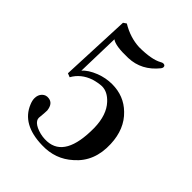

<svg xmlns="http://www.w3.org/2000/svg" viewBox="-205 -828 952 952"><g transform="rotate(45 271.5 -352.0)"><path d="M491 -235Q496 -116 417 -48Q350 13 255 10Q111 7 71 -93Q63 -112 63 -128Q63 -152 77.5 -166.5Q92 -181 113 -178Q146 -174 151 -130Q151 -121 150 -108.5Q149 -96 148 -86Q147 -76 147 -75Q147 -66 152 -58Q163 -41 194.5 -30Q226 -19 259 -21Q379 -28 377 -234Q375 -323 331 -370Q297 -407 258 -407Q233 -406 202 -397Q141 -376 113 -325L93 -333L109 -703L125 -714Q186 -677 251 -674Q338 -674 379 -697Q387 -702 393 -702Q407 -702 407 -689Q407 -684 402 -677Q341 -601 251 -598Q163 -595 137 -615L131 -389Q153 -415 201 -434Q243 -450 286 -450Q369 -450 425 -395Q487 -336 491 -235Z"/></g></svg>

Font: GFS Didot Classic
Style: Regular
Weight: 400
Designer: George D. Matthiopoulos
Foundry: George D. Matthiopoulos
Version: Version 1.000